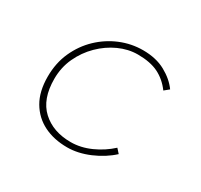

<svg xmlns="http://www.w3.org/2000/svg" viewBox="-113 -634 825 789"><g transform="rotate(30 300.0 -239.0)"><path d="M286 12Q223 12 175 -12Q127 -36 99.5 -83Q72 -130 72 -200Q72 -265 96 -318Q120 -371 160.5 -409.5Q201 -448 252 -469Q303 -490 358 -490Q420 -490 464.5 -465.5Q509 -441 534 -406L512 -388Q484 -426 445.5 -445Q407 -464 348 -464Q303 -464 259 -444Q215 -424 179 -388.5Q143 -353 121.5 -306.5Q100 -260 100 -206Q100 -110 152 -62Q204 -14 288 -14Q335 -14 382 -35Q429 -56 466 -90L484 -70Q445 -34 391 -11Q337 12 286 12Z"/></g></svg>

Font: SourceCodeVF
Style: Italic
Weight: 200
Italic angle: -11°
Monospace: yes
Designer: Paul D. Hunt, Teo Tuominen
Foundry: Adobe
Version: Version 1.026;hotconv 1.1.0;makeotfexe 2.6.0